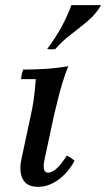

<svg xmlns="http://www.w3.org/2000/svg" viewBox="-20 -710 412 745"><path d="M127 15Q84 15 68.5 -15Q53 -45 63 -92L99 -260Q106 -290 110.5 -321.5Q115 -353 119 -403H62Q62 -411 64.5 -422Q67 -433 70 -440Q109 -440 153 -442.5Q197 -445 245 -453Q234 -427 223 -391Q212 -355 203.5 -320Q195 -285 189 -260L153 -92Q148 -69 150.5 -54.5Q153 -40 167 -40Q181 -40 198.5 -55Q216 -70 239 -106Q248 -102 255 -97.5Q262 -93 269 -86Q245 -41 207 -13Q169 15 127 15ZM372 -690Q353 -656 321 -629Q289 -602 255.5 -576.5Q222 -551 195 -520Q179 -517 163 -520Q198 -567 219.5 -607Q241 -647 257 -690Z"/></svg>

Font: Poltawski Nowy
Style: Italic
Weight: 400
Italic angle: -12°
Designer: Adam Pótawski, Mateusz Machalski, Borys Kosmynka, Ania Wieluska
Foundry: Capitalics.wtf
Version: Version 1.001;gftools[0.9.25]